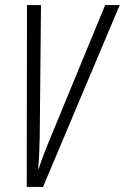

<svg xmlns="http://www.w3.org/2000/svg" viewBox="-20 -734 490 754"><path d="M149 0 450 -714H393L178 -193Q148 -121 132 -71H130Q133 -105 134 -134Q135 -163 136 -194L141 -714H86L85 0Z"/></svg>

Font: Noto Sans Display Condensed Light
Style: Italic
Weight: 300
Width: 3
Designer: Monotype Design team
Foundry: Monotype Imaging Inc.
Version: 1.000